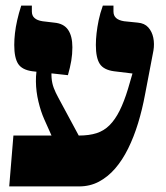

<svg xmlns="http://www.w3.org/2000/svg" viewBox="-20 -667 595 687"><path d="M13 0 28 -182H262Q299 -182 325.5 -190.5Q352 -199 372 -219Q392 -239 408 -271Q424 -303 438 -349L454 -404L388 -412Q351 -417 337 -438.5Q323 -460 323 -506Q323 -526 325.5 -548Q328 -570 333 -594.5Q338 -619 348 -647H386V-626Q386 -611 395.5 -602.5Q405 -594 424 -591L473 -586Q497 -584 510.5 -569Q524 -554 528.5 -532Q533 -510 529 -486L499 -329Q489 -275 474 -226Q459 -177 438.5 -135.5Q418 -94 392 -64Q366 -34 334 -17Q302 0 263 0ZM196 -111 138 -241Q126 -268 117.5 -303.5Q109 -339 108.5 -375.5Q108 -412 117 -442L167 -436Q163 -409 164.5 -389Q166 -369 172.5 -352Q179 -335 189 -317L280 -148ZM223 -398 96 -412Q59 -417 45 -438.5Q31 -460 31 -506Q31 -526 33.5 -548Q36 -570 41.5 -594.5Q47 -619 56 -647H94V-626Q94 -611 103.5 -602.5Q113 -594 132 -591L174 -586Q208 -583 223.5 -560.5Q239 -538 239 -498Q239 -473 235 -449.5Q231 -426 223 -398Z"/></svg>

Font: Noto Serif Hebrew ExtraBold
Style: Regular
Weight: 800
Version: Version 2.003